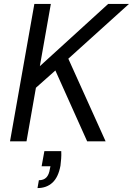

<svg xmlns="http://www.w3.org/2000/svg" viewBox="-20 -720 677 978"><path d="M31 0 155 -700H239L183 -383L531 -700H637L328 -421L518 0H424L262 -361L163 -273L115 0ZM171 238 178 198Q203 198 216.5 183.5Q230 169 234 141L237 127H192L206 50H292Q293 70 291.5 89Q290 108 288 124Q277 183 247 210.5Q217 238 171 238Z"/></svg>

Font: DM Sans 11pt
Style: Italic
Weight: 400
Italic angle: -10°
Version: Version 4.004;gftools[0.9.30]